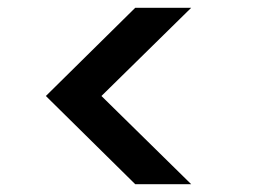

<svg xmlns="http://www.w3.org/2000/svg" viewBox="-20 -608 652 494"><path d="M328 -134 98 -361 328 -588H472L241 -361L472 -134Z"/></svg>

Font: Poppins Medium A&M
Style: Regular
Weight: 500
Designer: Ninad Kale (Devanagari), Jonny Pinhorn (Latin)
Foundry: Indian Type Foundry
Version: 4.004